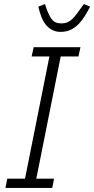

<svg xmlns="http://www.w3.org/2000/svg" viewBox="-20 -932 467 952"><path d="M7 0 16 -46H104L225 -652H137L147 -698H379L369 -652H281L160 -46H248L239 0ZM280 -774Q256 -774 237.5 -784Q219 -794 206 -811Q193 -828 184.5 -850.5Q176 -873 170 -899L203 -912L212 -885Q226 -848 240.5 -832Q255 -816 284 -816Q298 -816 309 -819.5Q320 -823 330.5 -831Q341 -839 352 -852.5Q363 -866 377 -886L396 -912L427 -899Q415 -876 401.5 -854Q388 -832 371 -814Q354 -796 332 -785Q310 -774 280 -774Z"/></svg>

Font: IBM Plex Sans Cond Light
Style: Italic
Weight: 300
Width: 3
Italic angle: -11°
Designer: Mike Abbink, Paul van der Laan, Pieter van Rosmalen
Foundry: Bold Monday
Version: Version 1.3